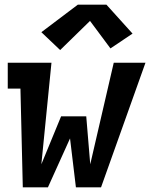

<svg xmlns="http://www.w3.org/2000/svg" viewBox="-20 -797 640 817"><path d="M77 0 67 -420H13V-530H199L156 -98L240 -302H347L364 -98L464 -530H599L410 0H303L278 -208L184 0ZM236 -584 156 -660 311 -777H433L544 -654L450 -591L363 -708Z"/></svg>

Font: Iosevka Slab XBdEx
Style: Italic
Weight: 800
Width: 7
Italic angle: -9°
Monospace: yes
Designer: Belleve Invis
Foundry: Belleve Invis
Version: Version 11.1.1; ttfautohint (v1.8.3)